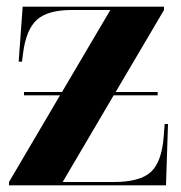

<svg xmlns="http://www.w3.org/2000/svg" viewBox="-20 -556 542 576"><path d="M7 0V-10L160 -270H52V-280H166L311 -526H195Q123 -526 90.5 -496.5Q58 -467 49 -395L46 -371H36L48 -536H472V-526L327 -280H453V-270H321L168 -10H321Q400 -10 432.5 -40Q465 -70 471 -145L474 -184H484L478 0Z"/></svg>

Font: Noto Serif Display SemiCondensed ExtraBold
Style: Regular
Weight: 800
Width: 4
Designer: Monotype Design Team
Foundry: Monotype Imaging Inc.
Version: Version 2.009